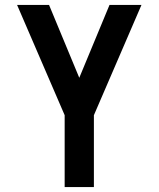

<svg xmlns="http://www.w3.org/2000/svg" viewBox="-20 -540 640 775"><path d="M241 215V-75L49 -520H178L300 -226L422 -520H551L359 -75V215Z"/></svg>

Font: Iosevka Custom Extended
Style: Bold
Weight: 700
Width: 7
Monospace: yes
Designer: Belleve Invis
Foundry: Belleve Invis
Version: Version 11.2.4; ttfautohint (v1.8.4)